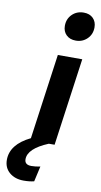

<svg xmlns="http://www.w3.org/2000/svg" viewBox="-212 -855 601 1146"><g transform="rotate(10 88.0 -282.0)"><path d="M277 -731Q277 -689 249 -661.5Q221 -634 180 -634Q144 -634 122.5 -655Q101 -676 101 -710Q101 -752 129 -779.5Q157 -807 199 -807Q235 -807 256 -786Q277 -765 277 -731ZM90 -531H238L164 0H129Q8 50 8 115Q8 149 49 149Q73 149 103 143L82 236Q55 243 19 243Q-34 243 -67.5 214.5Q-101 186 -101 138Q-101 44 18 -14Z"/></g></svg>

Font: Fira Sans Condensed
Style: Bold Italic
Weight: 700
Width: 3
Italic angle: -8°
Designer: Carrois Corporate & Edenspiekermann AG
Foundry: Carrois Corporate GbR & Edenspiekermann AG
Version: Version 4.203